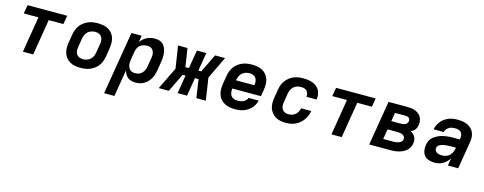

<svg xmlns="http://www.w3.org/2000/svg" viewBox="-29 -1239 5457 2164"><g transform="rotate(15 2700.0 -156.5)"><path d="M184 0 253 -419H82L99 -520H561L544 -419H373L304 0Z M857 8Q824 8 793 2.5Q762 -3 735.5 -17.5Q709 -32 689.5 -55.5Q670 -79 660.5 -108Q651 -137 650.5 -169Q650 -201 655 -233L672 -333Q676 -360 686.5 -387Q697 -414 714.5 -438Q732 -462 756 -480Q780 -498 807 -509Q834 -520 861.5 -524Q889 -528 917 -528Q949 -528 980.5 -522.5Q1012 -517 1038.5 -502.5Q1065 -488 1084.5 -464.5Q1104 -441 1113.5 -412Q1123 -383 1123 -351Q1123 -319 1118 -287L1102 -187Q1097 -160 1087 -133Q1077 -106 1059.5 -82Q1042 -58 1018 -40Q994 -22 967 -11Q940 0 912 4Q884 8 857 8ZM858 -93Q880 -93 902.5 -100Q925 -107 943 -122.5Q961 -138 971 -159.5Q981 -181 984 -203L1001 -303Q1005 -327 1003.5 -350Q1002 -373 991 -391Q980 -409 959.5 -418Q939 -427 916 -427Q894 -427 871 -420Q848 -413 830.5 -397.5Q813 -382 803 -360.5Q793 -339 789 -317L773 -217Q769 -193 770 -170Q771 -147 782.5 -129Q794 -111 814.5 -102Q835 -93 858 -93Z M1189 215 1311 -520H1431L1418 -442Q1432 -463 1451 -479.5Q1470 -496 1492 -507Q1514 -518 1537.5 -523Q1561 -528 1584 -528Q1612 -528 1638 -520Q1664 -512 1682 -493Q1700 -474 1709.5 -449.5Q1719 -425 1722.5 -398Q1726 -371 1724.5 -343Q1723 -315 1718 -287L1702 -187Q1698 -163 1690.5 -138.5Q1683 -114 1670 -91.5Q1657 -69 1638.5 -49.5Q1620 -30 1597.5 -16.5Q1575 -3 1550 2.5Q1525 8 1501 8Q1475 8 1451 2Q1427 -4 1408.5 -18.5Q1390 -33 1378.5 -54Q1367 -75 1361 -98L1309 215ZM1468 -93Q1489 -93 1510.5 -100.5Q1532 -108 1548 -124.5Q1564 -141 1572.5 -161.5Q1581 -182 1584 -203L1601 -303Q1604 -319 1604.5 -334Q1605 -349 1602 -363Q1599 -377 1592.5 -390Q1586 -403 1575 -411.5Q1564 -420 1549.5 -423.5Q1535 -427 1520 -427Q1500 -427 1479 -421.5Q1458 -416 1440.5 -402.5Q1423 -389 1413 -369.5Q1403 -350 1399 -330L1383 -230Q1380 -213 1379 -197Q1378 -181 1381 -165Q1384 -149 1391 -135Q1398 -121 1409 -111Q1420 -101 1436 -97Q1452 -93 1468 -93Z M2318 0H2208L2176 -214H2134L2099 0H1989L2024 -214H1990L1887 0H1769L1895 -260L1855 -520H1965L1998 -306H2039L2075 -520H2185L2149 -306H2183L2287 -520H2404L2279 -260Z M2661 8Q2628 8 2596.5 2.5Q2565 -3 2538 -17.5Q2511 -32 2491 -55Q2471 -78 2461 -107Q2451 -136 2450.5 -168Q2450 -200 2455 -233L2472 -333Q2476 -360 2486.5 -387Q2497 -414 2514.5 -438Q2532 -462 2556 -480Q2580 -498 2607 -509Q2634 -520 2661.5 -524Q2689 -528 2717 -528Q2749 -528 2780.5 -522.5Q2812 -517 2838.5 -502.5Q2865 -488 2884.5 -464.5Q2904 -441 2913.5 -412Q2923 -383 2923 -351Q2923 -319 2918 -287L2905 -210H2571Q2568 -187 2571 -165Q2574 -143 2585.5 -126Q2597 -109 2617.5 -101Q2638 -93 2661 -93Q2677 -93 2694.5 -95.5Q2712 -98 2728 -105Q2744 -112 2757.5 -125.5Q2771 -139 2776 -155H2894Q2888 -131 2876 -107.5Q2864 -84 2846 -64.5Q2828 -45 2805.5 -30.5Q2783 -16 2759 -7.5Q2735 1 2710 4.5Q2685 8 2661 8ZM2588 -310H2802Q2806 -333 2803.5 -355Q2801 -377 2789.5 -394Q2778 -411 2758 -419Q2738 -427 2716 -427Q2694 -427 2671 -420Q2648 -413 2630.5 -397.5Q2613 -382 2603 -360.5Q2593 -339 2589 -317Z M3255 8Q3222 8 3191 2.5Q3160 -3 3134 -18Q3108 -33 3089 -56Q3070 -79 3060 -108Q3050 -137 3050 -169Q3050 -201 3055 -233L3072 -333Q3076 -360 3086 -387Q3096 -414 3113.5 -437.5Q3131 -461 3154.5 -479.5Q3178 -498 3205 -509Q3232 -520 3259.5 -524Q3287 -528 3314 -528Q3343 -528 3370.5 -524.5Q3398 -521 3423 -511.5Q3448 -502 3469.5 -486Q3491 -470 3504 -447Q3517 -424 3521.5 -396.5Q3526 -369 3521 -341Q3521 -340 3520.5 -338.5Q3520 -337 3520 -336H3402Q3402 -337 3402 -337.5Q3402 -338 3402 -338Q3405 -358 3400 -376Q3395 -394 3382.5 -406Q3370 -418 3351.5 -422.5Q3333 -427 3314 -427Q3292 -427 3269.5 -420Q3247 -413 3229.5 -397Q3212 -381 3202.5 -359.5Q3193 -338 3189 -317L3173 -217Q3169 -194 3170 -171Q3171 -148 3181.5 -130Q3192 -112 3212 -102.5Q3232 -93 3255 -93Q3276 -93 3297 -99Q3318 -105 3335.5 -119.5Q3353 -134 3363.5 -154.5Q3374 -175 3378 -195H3497Q3492 -168 3481 -141Q3470 -114 3453.5 -90Q3437 -66 3414 -46.5Q3391 -27 3364.5 -14.5Q3338 -2 3310 3Q3282 8 3255 8Z M3784 0 3853 -419H3682L3699 -520H4161L4144 -419H3973L3904 0Z M4225 0 4311 -520H4531Q4555 -520 4579.5 -517Q4604 -514 4625.5 -505Q4647 -496 4665 -481.5Q4683 -467 4694 -446.5Q4705 -426 4708 -401.5Q4711 -377 4706 -352Q4704 -339 4699 -325.5Q4694 -312 4685 -300.5Q4676 -289 4663.5 -280.5Q4651 -272 4638 -266Q4655 -257 4669 -244Q4683 -231 4692 -214.5Q4701 -198 4703 -178Q4705 -158 4701 -138Q4698 -114 4686 -92Q4674 -70 4654.5 -53.5Q4635 -37 4612.5 -26.5Q4590 -16 4566.5 -10Q4543 -4 4519.5 -2Q4496 0 4472 0ZM4397 -319H4513Q4524 -319 4536.5 -321Q4549 -323 4560 -328.5Q4571 -334 4579 -344.5Q4587 -355 4589 -367Q4591 -379 4587.5 -390Q4584 -401 4575 -407.5Q4566 -414 4554.5 -416.5Q4543 -419 4531 -419H4414ZM4361 -101H4472Q4483 -101 4494 -101.5Q4505 -102 4516 -104Q4527 -106 4538 -109.5Q4549 -113 4559 -119Q4569 -125 4576 -135Q4583 -145 4585 -156Q4587 -172 4578.5 -186Q4570 -200 4556 -206.5Q4542 -213 4526 -215.5Q4510 -218 4493 -218H4381Z M4987 8Q4953 8 4921.5 -2Q4890 -12 4869.5 -36Q4849 -60 4843.5 -93Q4838 -126 4843 -160Q4847 -181 4855 -202Q4863 -223 4877.5 -239.5Q4892 -256 4911.5 -268.5Q4931 -281 4951 -290Q4971 -299 4992 -304.5Q5013 -310 5034.5 -313.5Q5056 -317 5077 -318Q5098 -319 5118 -319H5196L5199 -338Q5202 -356 5198 -374.5Q5194 -393 5181.5 -405.5Q5169 -418 5151.5 -422.5Q5134 -427 5115 -427Q5097 -427 5079 -424Q5061 -421 5044.5 -411.5Q5028 -402 5015.5 -386.5Q5003 -371 5000 -353H4881Q4886 -378 4897.5 -402.5Q4909 -427 4926 -448Q4943 -469 4965.5 -485Q4988 -501 5013 -511Q5038 -521 5063.5 -524.5Q5089 -528 5114 -528Q5144 -528 5173 -524Q5202 -520 5227.5 -508.5Q5253 -497 5273.5 -478.5Q5294 -460 5305.5 -434.5Q5317 -409 5319 -380Q5321 -351 5316 -321L5263 0H5143L5157 -88Q5144 -66 5125 -47.5Q5106 -29 5083.5 -16Q5061 -3 5036 2.5Q5011 8 4987 8ZM5050 -93Q5073 -93 5096.5 -101Q5120 -109 5137.5 -127Q5155 -145 5164.5 -167.5Q5174 -190 5178 -213L5179 -218H5118Q5108 -218 5097 -217.5Q5086 -217 5075 -216Q5064 -215 5053 -213.5Q5042 -212 5031.5 -210Q5021 -208 5010 -204Q4999 -200 4989 -194.5Q4979 -189 4972 -179.5Q4965 -170 4963 -159Q4960 -143 4967.5 -128.5Q4975 -114 4988.5 -106Q5002 -98 5018 -95.5Q5034 -93 5050 -93Z"/></g></svg>

Font: Iosevka SS04 Extended Oblique
Style: Bold
Weight: 700
Width: 7
Italic angle: -9°
Monospace: yes
Designer: Belleve Invis
Foundry: Belleve Invis
Version: Version 19.0.0; ttfautohint (v1.8.4)